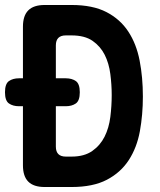

<svg xmlns="http://www.w3.org/2000/svg" viewBox="-20 -750 640 770"><path d="M159 0Q115 0 93.5 -21.5Q72 -43 72 -87V-324H56Q32 -324 16 -335Q0 -346 0 -380Q0 -414 16 -425Q32 -436 56 -436H72V-643Q72 -687 93.5 -708.5Q115 -730 159 -730H267Q352 -730 407 -701.5Q462 -673 494.5 -623.5Q527 -574 540 -507Q553 -440 553 -363Q553 -290 541 -224Q529 -158 496.5 -108Q464 -58 408.5 -29Q353 0 267 0ZM204 -162Q204 -142 214 -132Q224 -122 244 -122H267Q318 -122 350 -144.5Q382 -167 399.5 -202Q417 -237 422.5 -281Q428 -325 428 -369Q428 -410 422.5 -453Q417 -496 400 -530Q383 -564 351.5 -586Q320 -608 267 -608H244Q224 -608 214 -598Q204 -588 204 -568V-436H244Q268 -436 284 -425Q300 -414 300 -380Q300 -346 284 -335Q268 -324 244 -324H204Z"/></svg>

Font: Maple Mono
Style: Bold
Weight: 700
Monospace: yes
Designer: subframe7536
Version: Version 7.200